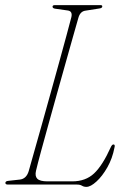

<svg xmlns="http://www.w3.org/2000/svg" viewBox="-20 -720 483 749"><path d="M280.5 0H11Q1 0 1 -6.5Q1 -13.5 12.5 -14.5L57.5 -19.5Q83 -22.5 92 -52.5Q100 -81 113.5 -128.8Q127 -176.5 143.5 -235Q160 -293.5 177.2 -355.8Q194.5 -418 210.5 -476Q226.5 -534 239 -580.2Q251.5 -626.5 258.5 -653.5Q263.5 -676 245 -679L195.5 -686Q185 -687.5 185 -694Q185 -700 194 -700H372.5Q379 -700 379 -695Q379 -688.5 368 -687L314 -678.5Q292.5 -676 285.5 -649.5Q278 -623.5 265 -577.5Q252 -531.5 235.8 -473.8Q219.5 -416 202.2 -354.2Q185 -292.5 168.8 -234.2Q152.5 -176 139.8 -128.8Q127 -81.5 120.5 -54Q115.5 -33 125.5 -22.8Q135.5 -12.5 165.5 -12.5H261.5Q314 -12.5 347 -43.5Q380 -74.5 412 -145.5Q417 -156.5 422.5 -156.5Q430 -156.5 426.5 -144Q418.5 -102 398.8 -67.2Q379 -32.5 356.2 -11.8Q333.5 9 317 9Q307 9 299.8 4.5Q292.5 0 280.5 0Z"/></svg>

Font: Fraunces 144pt S050 Thin
Style: Italic
Weight: 100
Italic angle: -16°
Version: Version 1.000; ttfautohint (v1.8.3)